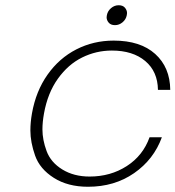

<svg xmlns="http://www.w3.org/2000/svg" viewBox="-20 -705 670 733"><path d="M419 -609Q403 -609 395 -618.5Q387 -628 387 -639Q387 -643 388 -647Q391 -663 404 -674Q417 -685 433 -685Q449 -685 457 -675.5Q465 -666 465 -655Q465 -651 464 -647Q461 -631 448 -620Q435 -609 419 -609ZM102 -272Q117 -357 161.5 -420Q206 -483 271.5 -516.5Q337 -550 414 -550Q516 -550 572.5 -499Q629 -448 630 -362H583Q582 -432 534.5 -472Q487 -512 407 -512Q347 -512 293.5 -485.5Q240 -459 201 -404.5Q162 -350 148 -272Q142 -239 142 -211Q142 -171 158 -128Q174 -85 218 -58Q262 -31 322 -31Q402 -31 464 -71Q526 -111 551 -181H598Q567 -96 492 -44Q417 8 316 8Q239 8 185.5 -26Q132 -60 114 -111Q96 -162 96 -207Q96 -238 102 -272Z"/></svg>

Font: Fz Poppins ExtLt
Style: Italic
Weight: 200
Italic angle: -10°
Designer: Ninad Kale (Devanagari), Jonny Pinhorn (Latin)
Foundry: Indian Type Foundry
Version: Vit hóa bi Vntype.Com & FontZin.Com